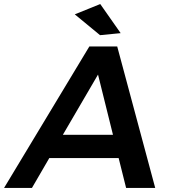

<svg xmlns="http://www.w3.org/2000/svg" viewBox="-74 -930 841 950"><path d="M421 -756 296 -859 422 -910 523 -766ZM694 0H550L513 -148H170L84 0H-54L368 -700H506ZM485 -263 411 -561 237 -263Z"/></svg>

Font: Argentum Sans Medium
Style: Italic
Weight: 500
Italic angle: -11°
Designer: Julieta Ulanovsky (font), Cristiano Sobral (main changes and remaster)
Foundry: Julieta Ulanovsky (font), Cristiano Sobral (main changes and remaster)
Version: Version 2.007;June 15, 2022;FontCreator 14.0.0.2814 64-bit; 